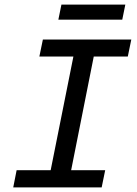

<svg xmlns="http://www.w3.org/2000/svg" viewBox="-23 -809 593 829"><path d="M293.9 -564.9H147L162.1 -638.2H543.9L528.8 -564.9H381.8L284.2 -74.2H431.2L416 0H34.2L48.8 -74.2H195.8ZM504.9 -724.1H229L242.2 -789.1H518.1ZM-2.9 -638.2Z"/></svg>

Font: Code New Roman
Style: Italic
Weight: 400
Italic angle: -11°
Monospace: yes
Designer: Sam Radian
Foundry: Code New Roman
Version: Version 1.508 October 19, 2014